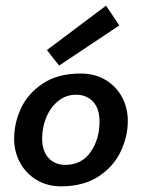

<svg xmlns="http://www.w3.org/2000/svg" viewBox="-20 -650 502 679"><path d="M30 0ZM432 -222Q432 -268 411.5 -306.5Q391 -345 353 -367.5Q315 -390 265 -390Q185 -390 132 -355Q79 -320 54.5 -267.5Q30 -215 30 -159Q30 -114 50.5 -75.5Q71 -37 109 -14Q147 9 196 9Q275 9 328.5 -26Q382 -61 407 -114.5Q432 -168 432 -222ZM332 -220Q332 -158 300.5 -112.5Q269 -67 211 -67Q174 -67 151.5 -91.5Q129 -116 129 -161Q129 -199 143.5 -234.5Q158 -270 185.5 -292.5Q213 -315 249 -315Q286 -315 309 -290.5Q332 -266 332 -220ZM189 -418 402 -560 355 -630 146 -473Z"/></svg>

Font: Cambay Devanagari
Style: Bold Italic
Weight: 700
Designer: Pooja Saxena
Foundry: Pooja Saxena
Version: Version 1.005;PS 001.005;hotconv 1.0.70;makeotf.lib2.5.58329